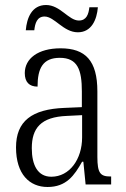

<svg xmlns="http://www.w3.org/2000/svg" viewBox="-20 -737 503 767"><path d="M291 -608C346 -608 367 -659 371 -708H337C334 -681 326 -655 295 -655C254 -655 221 -717 164 -717C107 -717 87 -665 83 -616H117C120 -644 128 -671 158 -671C198 -671 233 -608 291 -608ZM170 10C245 10 277 -36 308 -91H313L322 0H424V-32H421C381 -32 369 -45 369 -110V-372C369 -495 321 -544 222 -544C132 -544 79 -503 79 -445C79 -409 97 -391 130 -391C130 -464 151 -506 219 -506C290 -506 307 -458 307 -372V-309L238 -306C107 -301 44 -253 44 -148C44 -41 98 10 170 10ZM185 -31C131 -31 107 -77 107 -145C107 -225 143 -270 248 -274L308 -277V-188C308 -101 258 -31 185 -31Z"/></svg>

Font: Noto Serif Myanmar Condensed Light
Style: Regular
Weight: 300
Width: 3
Designer: Ben Mitchell and the Monotype Design Team
Foundry: Monotype Imaging Inc.
Version: Version 2.106